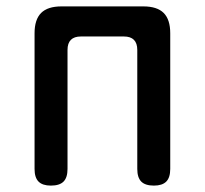

<svg xmlns="http://www.w3.org/2000/svg" viewBox="-20 -570 640 600"><path d="M139 10Q113 10 100.5 -2.5Q88 -15 88 -42V-466Q88 -509 108.5 -529.5Q129 -550 172 -550H428Q471 -550 491.5 -529.5Q512 -509 512 -466V-42Q512 -15 499.5 -2.5Q487 10 461 10Q434 10 421.5 -2.5Q409 -15 409 -42V-414Q409 -435 398.5 -445.5Q388 -456 367 -456H233Q212 -456 201.5 -445.5Q191 -435 191 -414V-42Q191 -15 178.5 -2.5Q166 10 139 10Z"/></svg>

Font: Maple Mono Medium
Style: Regular
Weight: 500
Monospace: yes
Designer: subframe7536
Version: Version 7.000